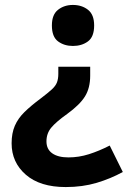

<svg xmlns="http://www.w3.org/2000/svg" viewBox="-20 -565 517 777"><path d="M345 -295V-259Q345 -209 324 -175Q303 -141 252 -104Q207 -72 187.5 -48.5Q168 -25 168 7Q168 39 191.5 55.5Q215 72 257 72Q299 72 340 59Q381 46 424 24L477 131Q428 158 371 175Q314 192 246 192Q142 192 84.5 142Q27 92 27 15Q27 -26 40 -56Q53 -86 79 -111.5Q105 -137 144 -166Q173 -188 189 -202.5Q205 -217 210.5 -231.5Q216 -246 216 -266V-295ZM361 -462Q361 -416 336 -397.5Q311 -379 275 -379Q240 -379 215 -397.5Q190 -416 190 -462Q190 -506 215 -525.5Q240 -545 275 -545Q311 -545 336 -525.5Q361 -506 361 -462Z"/></svg>

Font: Noto IKEA Arabic
Style: Bold
Weight: 700
Designer: Monotype Design Team
Foundry: Monotype Imaging Inc.
Version: Version 1.200